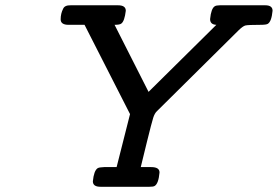

<svg xmlns="http://www.w3.org/2000/svg" viewBox="-20 -714 1062 734"><path d="M211.9 -640.1Q211.9 -662.1 221.2 -680.2Q227.1 -694.3 250 -693.8H431.2Q460.9 -693.8 460.9 -672.9Q456.1 -632.8 443.8 -624Q438 -619.1 418 -619.1L547.9 -362.8L807.1 -619.1Q783.2 -620.1 783.2 -641.1Q787.1 -681.2 800.8 -689.9Q806.6 -693.8 820.8 -693.8H994.1Q1022 -693.8 1022 -672.9Q1018.1 -631.8 1003.9 -623Q998 -619.1 976.1 -619.1Q927.2 -619.1 917.7 -616.5Q908.2 -613.8 892.1 -598.1L583 -292Q582 -291 580.1 -289.1Q571.3 -281.2 565.7 -263.7Q560.1 -246.1 542 -172.9Q527.8 -114.7 518.1 -75.2H558.1Q590.3 -75.2 589.8 -54.2Q585.9 -11.2 570.8 -2.9Q565.9 0 551.8 0H363.8Q335 0 335 -21Q338.9 -61 353 -70.8Q358.9 -74.7 377.9 -75.2H425.8L477.1 -277.8L303.2 -619.1H242.2Q211.9 -619.1 211.9 -640.1Z"/></svg>

Font: CMU Concrete
Style: BoldItalic
Weight: 700
Italic angle: -14.04°
Version: Version 0.7.0